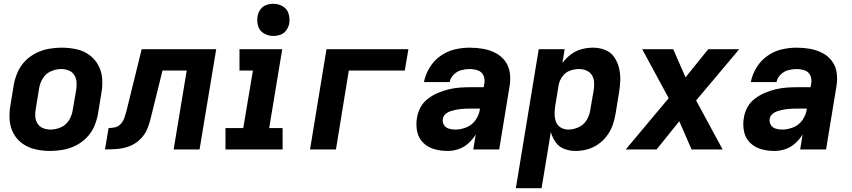

<svg xmlns="http://www.w3.org/2000/svg" viewBox="-20 -790 4504 1015"><path d="M245 8Q278 8 312.5 2Q347 -4 379.5 -20Q412 -36 438 -62.5Q464 -89 478 -121.5Q492 -154 498 -188L516 -298Q523 -337 520 -375.5Q517 -414 499 -446.5Q481 -479 451 -500.5Q421 -522 383 -530Q345 -538 306 -538Q273 -538 238.5 -532Q204 -526 171.5 -510Q139 -494 113.5 -468Q88 -442 73.5 -409Q59 -376 53 -343L35 -233Q28 -193 31 -154.5Q34 -116 52 -83.5Q70 -51 100 -30Q130 -9 168 -0.5Q206 8 245 8ZM247 -105Q226 -105 207.5 -112.5Q189 -120 178.5 -136.5Q168 -153 166.5 -173.5Q165 -194 169 -214L187 -324Q191 -351 207 -376.5Q223 -402 250 -413.5Q277 -425 304 -425Q325 -425 343.5 -417.5Q362 -410 372.5 -393.5Q383 -377 384.5 -357Q386 -337 383 -316L364 -206Q360 -179 344 -153.5Q328 -128 301 -116.5Q274 -105 247 -105Z M535 0Q567 0 599.5 -2.5Q632 -5 664 -17Q696 -29 721.5 -54Q747 -79 759.5 -110.5Q772 -142 779 -174L839 -417H967L898 0H1035L1123 -530H729L648 -201Q643 -184 637.5 -167Q632 -150 619 -135.5Q606 -121 588.5 -117Q571 -113 554 -113Z M1172 0H1474V-113H1403L1472 -530H1246V-417H1317L1266 -113H1172ZM1425 -600Q1444 -600 1462.5 -606.5Q1481 -613 1493 -629.5Q1505 -646 1509 -665Q1513 -692 1505.5 -717.5Q1498 -743 1475 -756.5Q1452 -770 1425 -770Q1406 -770 1387.5 -763.5Q1369 -757 1357 -740.5Q1345 -724 1342 -706Q1337 -678 1344.5 -652.5Q1352 -627 1375 -613.5Q1398 -600 1425 -600Z M1619 0H1756L1824 -417H2120L2139 -530H1706Z M2346 8Q2375 8 2403.5 -1.5Q2432 -11 2455.5 -32Q2479 -53 2495 -79L2482 0H2619L2674 -335Q2680 -371 2675 -406Q2670 -441 2649.5 -468Q2629 -495 2598.5 -510.5Q2568 -526 2533.5 -532Q2499 -538 2462 -538Q2423 -538 2383 -528.5Q2343 -519 2308 -494Q2273 -469 2251 -432.5Q2229 -396 2221 -356H2357Q2361 -378 2378.5 -395.5Q2396 -413 2418.5 -419Q2441 -425 2462 -425Q2484 -425 2504.5 -418.5Q2525 -412 2534.5 -393.5Q2544 -375 2541 -353L2537 -329H2469Q2440 -329 2411 -327Q2382 -325 2353 -318Q2324 -311 2295.5 -299Q2267 -287 2242 -268Q2217 -249 2202.5 -221.5Q2188 -194 2184 -165Q2178 -129 2185.5 -94Q2193 -59 2217.5 -35Q2242 -11 2276 -1.5Q2310 8 2346 8ZM2387 -105Q2369 -105 2352.5 -110Q2336 -115 2327 -129.5Q2318 -144 2321 -162Q2323 -176 2334.5 -186.5Q2346 -197 2359.5 -201.5Q2373 -206 2386.5 -209Q2400 -212 2414 -213.5Q2428 -215 2441.5 -215.5Q2455 -216 2469 -216H2518L2517 -213Q2513 -183 2494.5 -156Q2476 -129 2446 -117Q2416 -105 2387 -105Z M2707 205H2843L2892 -92Q2900 -63 2917 -38.5Q2934 -14 2962.5 -3Q2991 8 3023 8Q3053 8 3083.5 0Q3114 -8 3141 -26.5Q3168 -45 3188 -71.5Q3208 -98 3218.5 -127.5Q3229 -157 3234 -188L3252 -298Q3258 -331 3259 -365Q3260 -399 3252.5 -430.5Q3245 -462 3227 -488Q3209 -514 3179 -526Q3149 -538 3115 -538Q3085 -538 3054.5 -530Q3024 -522 2997.5 -502Q2971 -482 2953 -456L2965 -530H2828ZM2984 -105Q2963 -105 2945 -115.5Q2927 -126 2919.5 -145.5Q2912 -165 2912 -186.5Q2912 -208 2915 -229L2933 -339Q2937 -363 2952.5 -385Q2968 -407 2992 -416Q3016 -425 3040 -425Q3061 -425 3079.5 -417.5Q3098 -410 3108.5 -393.5Q3119 -377 3120.5 -357Q3122 -337 3119 -316L3100 -206Q3096 -179 3080.5 -154Q3065 -129 3038 -117Q3011 -105 2984 -105Z M3288 0H3451L3571 -149L3636 0H3800L3660 -259L3888 -530H3724L3604 -381L3539 -530H3375L3515 -271Z M4074 8Q4103 8 4131.5 -1.5Q4160 -11 4183.5 -32Q4207 -53 4223 -79L4210 0H4347L4402 -335Q4408 -371 4403 -406Q4398 -441 4377.5 -468Q4357 -495 4326.5 -510.5Q4296 -526 4261.5 -532Q4227 -538 4190 -538Q4151 -538 4111 -528.5Q4071 -519 4036 -494Q4001 -469 3979 -432.5Q3957 -396 3949 -356H4085Q4089 -378 4106.5 -395.5Q4124 -413 4146.5 -419Q4169 -425 4190 -425Q4212 -425 4232.5 -418.5Q4253 -412 4262.5 -393.5Q4272 -375 4269 -353L4265 -329H4197Q4168 -329 4139 -327Q4110 -325 4081 -318Q4052 -311 4023.5 -299Q3995 -287 3970 -268Q3945 -249 3930.5 -221.5Q3916 -194 3912 -165Q3906 -129 3913.5 -94Q3921 -59 3945.5 -35Q3970 -11 4004 -1.5Q4038 8 4074 8ZM4115 -105Q4097 -105 4080.5 -110Q4064 -115 4055 -129.5Q4046 -144 4049 -162Q4051 -176 4062.5 -186.5Q4074 -197 4087.5 -201.5Q4101 -206 4114.5 -209Q4128 -212 4142 -213.5Q4156 -215 4169.5 -215.5Q4183 -216 4197 -216H4246L4245 -213Q4241 -183 4222.5 -156Q4204 -129 4174 -117Q4144 -105 4115 -105Z"/></svg>

Font: Iosevka Sparkle XBdObl
Style: Regular
Weight: 800
Italic angle: -9°
Designer: Belleve Invis
Foundry: Belleve Invis
Version: Version 4.5.0; ttfautohint (v1.8.3)